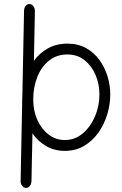

<svg xmlns="http://www.w3.org/2000/svg" viewBox="-20 -735 609 959"><path d="M109.4 203.6Q98.1 203.1 90.3 192.9Q82.5 182.6 83 168.5L90.8 -228Q90.8 -232.9 90.8 -238.3Q90.8 -251 91.8 -263.7L100.1 -680.7Q100.1 -695.3 108.2 -705.3Q116.2 -715.3 127.4 -714.8Q138.7 -714.8 146.5 -704.6Q154.3 -694.3 154.3 -679.7L149.4 -431.6Q177.2 -469.7 219.2 -493.4Q261.2 -517.1 316.9 -517.1Q369.6 -517.1 409.7 -494.9Q449.7 -472.7 476.6 -435.5Q503.4 -398.4 517.1 -353.8Q530.8 -309.1 530.8 -263.7Q530.8 -213.4 515.6 -163.6Q500.5 -113.8 471.4 -72.5Q442.4 -31.2 400.1 -6.3Q357.9 18.6 303.7 18.6Q251.5 18.6 210.4 -5.4Q169.4 -29.3 142.1 -68.8L137.2 169.4Q136.7 184.1 128.7 194.1Q120.6 204.1 109.4 203.6ZM316.9 -462.9Q262.7 -462.9 224.4 -431.9Q186 -400.9 166 -349.6Q146 -298.3 146 -238.3Q146 -182.1 166.5 -136.2Q187 -90.3 222.7 -63Q258.3 -35.6 303.7 -35.6Q354 -35.6 392.8 -68.1Q431.6 -100.6 454.1 -152.6Q476.6 -204.6 476.6 -263.7Q476.6 -315.9 457 -361.3Q437.5 -406.7 401.9 -434.8Q366.2 -462.9 316.9 -462.9Z"/></svg>

Font: Mikhak-DS1-FD Light
Style: Regular
Weight: 300
Designer: Amin Abedi
Version: Version 3.2